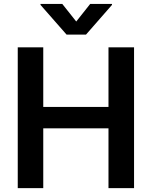

<svg xmlns="http://www.w3.org/2000/svg" viewBox="-20 -972 784 992"><path d="M672.6 0H540.5V-308.9H203.5V0H71.7V-727.3H203.5V-419.4H540.5V-727.3H672.6ZM424.4 -793.3H323.9L189.3 -946.7V-951.7H301.8L373.9 -860.8L446 -951.7H558.6V-946.7Z"/></svg>

Font: Linik Sans SemiBold
Style: Regular
Weight: 600
Designer: Fonts by Rasmus Andersson / Changes by Cristiano Sobral with parts from Marc Monis
Foundry: rsms
Version: Version 3.020; ttfautohint (v1.6)